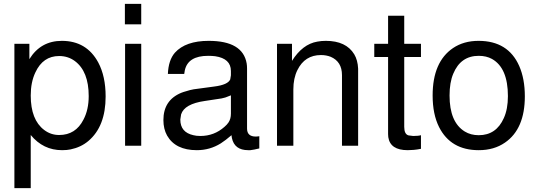

<svg xmlns="http://www.w3.org/2000/svg" viewBox="-20 -749 2764 987"><path d="M54 218V-524H131V-445Q189 -539 298 -539Q425 -539 485 -428Q523 -357 523 -253Q523 -99 434 -24Q396 8 343 19Q324 23 299 23Q202 23 138 -55V218ZM284 -461Q201 -461 162 -377Q138 -327 138 -258Q138 -133 207 -81Q241 -55 284 -55Q369 -55 409 -134Q436 -185 436 -255Q436 -382 365 -435Q330 -461 284 -461Z M706 -524V0H623V-524ZM706 -729V-624H622V-729Z M1313 -49V14Q1285 21 1267 23H1266H1256Q1185 23 1172 -40L1170 -54Q1140 -28 1115 -12Q1059 23 992 23Q882 23 839 -52Q820 -86 820 -132Q820 -234 912 -272L923 -276L957 -286L976 -290Q991 -292 1017 -295.5Q1043 -299 1080 -304Q1153 -313 1164 -342V-343V-344L1167 -362V-384Q1167 -448 1086 -460Q1078 -461 1069 -461.5Q1060 -462 1050 -462Q946 -462 930 -387L927 -369H843Q846 -440 879 -478Q934 -539 1053 -539Q1228 -539 1248 -423Q1249 -417 1249.5 -410.5Q1250 -404 1250 -396V-88Q1250 -47 1295 -47H1297Q1305 -47 1308 -48H1309ZM1167 -259 1157 -255Q1140 -247 1119 -243L1033 -230Q928 -215 911 -161L907 -135V-134Q907 -69 974 -54Q989 -50 1010 -50Q1081 -50 1134 -97Q1147 -108 1155 -120Q1167 -138 1167 -165Z M1404 -524H1481V-436Q1535 -522 1611 -535Q1621 -537 1632 -538Q1643 -539 1655 -539Q1759 -539 1801 -470Q1819 -440 1821 -396V0H1738V-363Q1738 -432 1680 -457Q1657 -466 1630 -466Q1547 -466 1509 -389Q1488 -347 1488 -289V0H1404Z M2144 -524V-456H2058V-97Q2058 -59 2080 -53L2104 -50Q2131 -50 2144 -54V16Q2124 20 2107 21.5Q2090 23 2076 23Q1986 23 1976 -44L1975 -60V-456H1904V-524H1975V-668H2058V-524Z M2440 -539Q2592 -539 2649 -410Q2678 -344 2678 -254Q2678 -86 2576 -16Q2520 23 2441 23Q2297 23 2237 -96Q2204 -162 2204 -258Q2204 -431 2309 -502Q2364 -539 2440 -539ZM2441 -462Q2348 -462 2310 -370Q2291 -325 2291 -258Q2291 -121 2369 -73Q2400 -54 2441 -54Q2531 -54 2570 -142Q2591 -188 2591 -255Q2591 -400 2509 -446Q2480 -462 2441 -462Z"/></svg>

Font: Ekushey Lal Sabuj Normal
Style: Regular
Weight: 400
Designer: Al Mamun Sumon
Foundry: Al Mamun Sumon
Version: Version 1.0